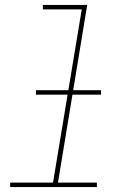

<svg xmlns="http://www.w3.org/2000/svg" viewBox="-20 -755 540 775"><path d="M21 0V-18H194L310 -717H153V-735H332L214 -18H371V0ZM125 -373V-391H388V-373Z"/></svg>

Font: Iosevka Slab Thin Oblique
Style: Regular
Weight: 100
Italic angle: -9°
Monospace: yes
Designer: Belleve Invis
Foundry: Belleve Invis
Version: Version 11.1.0; ttfautohint (v1.8.3)